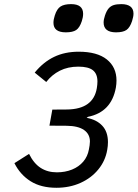

<svg xmlns="http://www.w3.org/2000/svg" viewBox="-20 -900 668 932"><path d="M50 -108 121 -153Q144 -106.5 177.5 -85Q211 -63.5 256 -63.5Q296.5 -63.5 329.8 -77Q363 -90.5 384.2 -115.5Q405.5 -140.5 411.5 -174.5L415 -194.5Q416.5 -204.5 416.5 -213Q416.5 -249 387.8 -269Q359 -289 303 -289.5L220 -290L234 -368L307.5 -368.5Q433 -371 450 -472Q453 -490 453 -504.5Q453 -541.5 431 -559Q409 -576.5 360.5 -576.5Q309.5 -576.5 270.5 -556.8Q231.5 -537 204.5 -502L148.5 -547.5Q190.5 -599 242.8 -624Q295 -649 362 -649Q451.5 -649 498.5 -611.5Q545.5 -574 545.5 -509Q545.5 -493 542.5 -475Q521 -356 407.5 -333L400.5 -328Q448.5 -319.5 476.2 -290Q504 -260.5 504 -210Q504 -191.5 500.5 -172.5Q491.5 -119.5 457.5 -77.8Q423.5 -36 370.8 -12.2Q318 11.5 254 11.5Q179 11.5 128.5 -20.2Q78 -52 50 -108ZM239.5 -789.5Q239.5 -805.5 246 -825Q256 -857 274 -868.5Q292 -880 325 -880Q383.5 -880 383.5 -833Q383.5 -816.5 377 -797Q366.5 -765.5 349.8 -754.2Q333 -743 299.5 -743Q239.5 -743 239.5 -789.5ZM483 -790.5Q483 -805.5 489.5 -824.5Q497 -847 507 -858.8Q517 -870.5 531.5 -875.2Q546 -880 569 -880Q597.5 -880 612.8 -868.5Q628 -857 628 -833.5Q628 -819.5 621 -797.5Q610.5 -766 593.8 -754.5Q577 -743 543 -743Q513.5 -743 498.2 -755Q483 -767 483 -790.5Z"/></svg>

Font: JuliaMono Medium
Style: Italic
Weight: 500
Italic angle: -9°
Monospace: yes
Designer: cormullion
Foundry: corm
Version: Version 0.054; ttfautohint (v1.8.4)